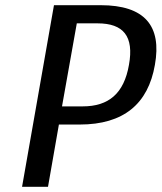

<svg xmlns="http://www.w3.org/2000/svg" viewBox="-20 -720 623 740"><path d="M219 -310 276 -630H356C456 -630 497 -580 477 -470C458 -360 399 -310 299 -310ZM287 -240C457 -240 551 -320 577 -470C604 -620 538 -700 368 -700H188L65 0H165L207 -240Z"/></svg>

Font: Scada
Style: Italic
Weight: 400
Designer: Jovanny Lemonad
Foundry: Jovanny Lemonad
Version: Version 3.005